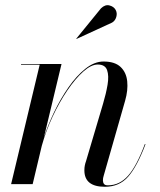

<svg xmlns="http://www.w3.org/2000/svg" viewBox="-20 -705 614 735"><path d="M409 -618.5 273 -556 272 -557 366.5 -673Q382.5 -688.5 399 -684.2Q415.5 -680 422.5 -667.5Q429.5 -655 425.2 -640.2Q421 -625.5 409 -618.5ZM132 -457.5H60.5V-460H215.5L148 -178.5Q163 -225 187.2 -275.8Q211.5 -326.5 242 -370.5Q272.5 -414.5 307 -442Q341.5 -469.5 376.5 -469.5Q419.5 -469.5 441.5 -448.8Q463.5 -428 467 -393.8Q470.5 -359.5 459 -319.5L377 -32.5Q374 -23.5 374 -14.5Q374 -6.5 378 -1Q382 4.5 393 4.5Q437.5 4.5 470.2 -32.2Q503 -69 534.5 -153.5L537 -153Q504.5 -67 470.5 -28.5Q436.5 10 381.5 10Q303 10 303 -53Q303 -64 304.8 -72.2Q306.5 -80.5 309 -87L374.5 -308Q386 -346.5 391.8 -380.8Q397.5 -415 390 -436.5Q382.5 -458 354 -458Q329 -458 298.5 -430.8Q268 -403.5 237.5 -358.5Q207 -313.5 181.2 -258.2Q155.5 -203 140 -147L105 0H22.5Z"/></svg>

Font: Bodoni* 72pt
Style: Italic
Weight: 400
Italic angle: -13°
Version: Version 2.3